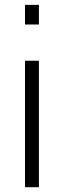

<svg xmlns="http://www.w3.org/2000/svg" viewBox="-20 -782 267 802"><path d="M142.6 0H84.5V-528.3H142.6ZM142.6 -679.7H84.5V-761.7H142.6Z"/></svg>

Font: Franko
Style: Light
Weight: 300
Designer: Google
Version: Version 1.200310; 2013